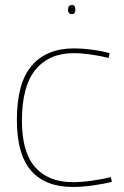

<svg xmlns="http://www.w3.org/2000/svg" viewBox="-20 -732 492 762"><path d="M47 -256Q47 -403 106 -471.5Q165 -540 274 -540Q305 -540 344 -535Q383 -530 415 -521L411 -502Q380 -510 342 -515.5Q304 -521 272 -521Q175 -521 121 -455.5Q67 -390 67 -253Q67 -128 119.5 -68.5Q172 -9 270 -9Q304 -9 345.5 -15Q387 -21 420 -29L424 -10Q391 -2 348.5 4Q306 10 269 10Q160 10 103.5 -54.5Q47 -119 47 -256ZM265 -676Q250 -676 250 -694Q250 -712 265 -712Q274 -712 276.5 -707Q279 -702 279 -694Q279 -687 276.5 -681.5Q274 -676 265 -676Z"/></svg>

Font: Georama Thin
Style: Regular
Weight: 100
Designer: Jean-Baptiste Levee
Foundry: Production Type
Version: Version 1.000